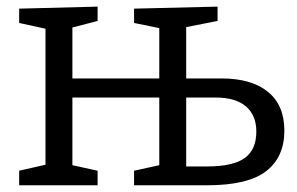

<svg xmlns="http://www.w3.org/2000/svg" viewBox="-20 -551 884 571"><path d="M37 0V-43.3L132.3 -65L115.3 -39V-486.7L136.3 -461L37 -482.7V-525.3L270.3 -531.3V-488.7L176.3 -464.3L195.3 -488.3V-295.7L173.3 -317.7H476.3L453.7 -295.7V-482L464.3 -465.3L378.7 -482.7V-525.3L627 -531.3V-488.7L518.3 -467.3L533.7 -482V-305.7L519.7 -317.7H639Q728.3 -317.7 777 -277.8Q825.7 -238 825.7 -162.7Q825.7 -83.7 771.3 -41.8Q717 0 596 0H378.7V-43.3L468.7 -63L453.7 -39V-280L476.3 -261H173.3L195.3 -280V-39L180.3 -63L270.3 -43.3V0ZM533.7 -42.7 519.7 -56H596Q672.7 -56 707.5 -80.8Q742.3 -105.7 742.3 -159.7Q742.3 -207.7 711.7 -234.3Q681 -261 620.3 -261H519.7L533.7 -273.7Z"/></svg>

Font: Bitter Thin
Style: Regular
Weight: 100
Designer: Sol Matas, and Bitter project Authors
Foundry: Sol Matas
Version: Version 2.002